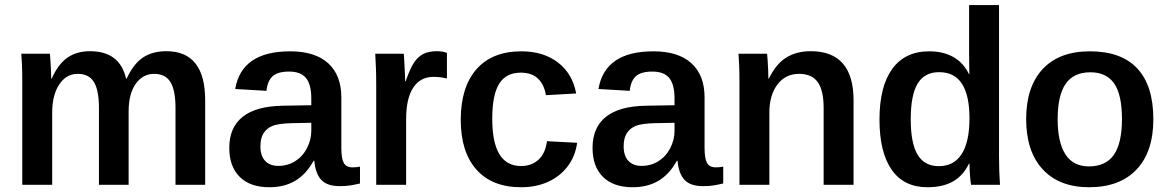

<svg xmlns="http://www.w3.org/2000/svg" viewBox="-20 -745 4709 774"><path d="M190.4 -291V0H69.8V-412.1Q69.8 -455.6 68.6 -483.2Q67.4 -510.7 65.9 -528.3H181.2Q182.1 -521 183.3 -501.2Q184.6 -481.4 185.5 -460.7Q186.5 -439.9 186.5 -428.2H188.5Q214.8 -487.3 252.2 -512.9Q289.6 -538.6 342.3 -538.6Q402.8 -538.6 439 -511.2Q475.1 -483.9 488.3 -428.2H490.7Q517.6 -486.8 555.7 -512.7Q593.8 -538.6 650.9 -538.6Q729 -538.6 768.1 -489Q807.1 -439.5 807.1 -340.8V0H687.5V-309.1Q687.5 -381.3 667 -414.3Q646.5 -447.3 601.6 -447.3Q555.7 -447.3 527.1 -407Q498.5 -366.7 498.5 -294.9V0H378.9V-309.1Q378.9 -381.3 358.6 -414.3Q338.4 -447.3 293.5 -447.3Q247.1 -447.3 218.8 -404.5Q190.4 -361.8 190.4 -291Z M1065.9 9.8Q988.3 9.8 946.3 -32Q904.3 -73.7 904.3 -148.9Q904.3 -231 958 -273.9Q1011.7 -316.9 1119.1 -318.8L1234.9 -320.8V-348.6Q1234.9 -404.3 1213.6 -430.4Q1192.4 -456.5 1145.5 -456.5Q1100.6 -456.5 1079.6 -438.2Q1058.6 -419.9 1054.2 -378.9L928.2 -386.2Q953.6 -538.1 1149.9 -538.1Q1250 -538.1 1303 -490Q1356 -441.9 1356 -352.5V-148.4Q1356 -106 1366 -88.1Q1376 -70.3 1401.4 -70.3Q1416 -70.3 1431.2 -73.2V-5.4Q1408.7 0 1390.9 2.7Q1373 5.4 1349.6 5.4Q1298.8 5.4 1275.1 -20Q1251.5 -45.4 1247.1 -96.7H1244.1Q1213.9 -42 1169.9 -16.1Q1126 9.8 1065.9 9.8ZM1234.9 -250 1155.8 -248.5Q1103 -247.1 1079.1 -237.8Q1055.2 -228 1042.5 -208Q1029.8 -188 1029.8 -155.3Q1029.8 -116.2 1049.1 -96.2Q1068.4 -76.2 1102.1 -76.2Q1139.6 -76.2 1169.9 -95.2Q1200.2 -114.3 1217.5 -147.7Q1234.9 -181.2 1234.9 -217.8Z M1617.2 -264.6V0H1496.6V-404.8Q1496.6 -442.9 1495.4 -472.4Q1494.1 -502 1492.7 -528.3H1607.9Q1608.9 -518.1 1609.6 -502Q1610.4 -485.8 1611.3 -468.8Q1612.3 -451.7 1612.8 -437.5Q1613.3 -423.3 1613.3 -417H1615.2Q1633.3 -469.7 1649.9 -494.1Q1666 -517.6 1687.5 -528.1Q1709 -538.6 1741.2 -538.6Q1765.1 -538.6 1781.7 -531.7V-428.7Q1754.4 -435.1 1727.1 -435.1Q1674.3 -435.1 1645.8 -391.6Q1617.2 -348.1 1617.2 -264.6Z M2080.6 9.8Q1963.9 9.8 1900.6 -61.3Q1837.4 -132.3 1837.4 -262.2Q1837.4 -394 1900.9 -466.1Q1964.4 -538.1 2081.5 -538.1Q2170.9 -538.1 2229.5 -492.9Q2288.1 -447.8 2302.7 -368.2L2180.7 -361.3Q2174.3 -402.8 2149.4 -427.5Q2124.5 -452.1 2079.1 -452.1Q2020 -452.1 1992.2 -407.2Q1964.4 -362.3 1964.4 -266.6Q1964.4 -170.4 1993.4 -123Q2022.5 -75.7 2080.6 -75.7Q2122.1 -75.7 2150.1 -100.6Q2178.2 -125.5 2185.1 -175.8L2306.6 -169.4Q2299.3 -115.7 2269 -75.2Q2238.8 -34.7 2190.4 -12.5Q2142.1 9.8 2080.6 9.8Z M2530.3 9.8Q2452.6 9.8 2410.6 -32Q2368.7 -73.7 2368.7 -148.9Q2368.7 -231 2422.4 -273.9Q2476.1 -316.9 2583.5 -318.8L2699.2 -320.8V-348.6Q2699.2 -404.3 2678 -430.4Q2656.7 -456.5 2609.9 -456.5Q2564.9 -456.5 2543.9 -438.2Q2522.9 -419.9 2518.6 -378.9L2392.6 -386.2Q2418 -538.1 2614.3 -538.1Q2714.4 -538.1 2767.3 -490Q2820.3 -441.9 2820.3 -352.5V-148.4Q2820.3 -106 2830.3 -88.1Q2840.3 -70.3 2865.7 -70.3Q2880.4 -70.3 2895.5 -73.2V-5.4Q2873 0 2855.2 2.7Q2837.4 5.4 2814 5.4Q2763.2 5.4 2739.5 -20Q2715.8 -45.4 2711.4 -96.7H2708.5Q2678.2 -42 2634.3 -16.1Q2590.3 9.8 2530.3 9.8ZM2699.2 -250 2620.1 -248.5Q2567.4 -247.1 2543.5 -237.8Q2519.5 -228 2506.8 -208Q2494.1 -188 2494.1 -155.3Q2494.1 -116.2 2513.4 -96.2Q2532.7 -76.2 2566.4 -76.2Q2604 -76.2 2634.3 -95.2Q2664.6 -114.3 2681.9 -147.7Q2699.2 -181.2 2699.2 -217.8Z M3081.5 -291V0H2960.9V-412.1Q2960.9 -455.6 2959.7 -483.2Q2958.5 -510.7 2957 -528.3H3072.3Q3073.2 -521.5 3074.5 -502.2Q3075.7 -482.9 3076.7 -462.2Q3077.6 -441.4 3077.6 -428.2H3079.6Q3107.9 -486.8 3149.2 -512.7Q3190.4 -538.6 3249 -538.6Q3334 -538.6 3377.4 -489.3Q3420.9 -439.9 3420.9 -340.8V0H3300.3V-309.1Q3300.3 -380.9 3276.4 -414.1Q3252.4 -447.3 3201.2 -447.3Q3146.5 -447.3 3114 -404.3Q3081.5 -361.3 3081.5 -291Z M3894.5 0Q3893.6 -4.9 3891.8 -20.3Q3890.1 -35.6 3889.2 -54.2Q3888.2 -72.8 3888.2 -85.4H3886.2Q3862.8 -36.6 3821.5 -13.4Q3780.3 9.8 3718.8 9.8Q3623.5 9.8 3574.5 -60.8Q3525.4 -131.3 3525.4 -263.2Q3525.4 -396.5 3576.9 -467.3Q3628.4 -538.1 3725.6 -538.1Q3782.7 -538.1 3823.2 -515.1Q3863.8 -492.2 3886.7 -445.3H3887.7L3886.7 -522.9V-724.6H4007.3V-113.3Q4007.3 -83 4008.3 -54.7Q4009.3 -26.4 4011.2 0ZM3651.4 -264.2Q3651.4 -167 3679.2 -121.1Q3707 -75.2 3764.6 -75.2Q3825.7 -75.2 3856.9 -124.3Q3888.2 -173.3 3888.2 -268.1Q3888.2 -360.4 3857.9 -407.2Q3827.6 -454.1 3765.6 -454.1Q3707 -454.1 3679.2 -408Q3651.4 -361.8 3651.4 -264.2Z M4629.4 -264.6Q4629.4 -132.8 4561.5 -61.5Q4493.7 9.8 4370.6 9.8Q4250 9.8 4183.3 -62.5Q4116.7 -134.8 4116.7 -264.6Q4116.7 -395 4183.3 -466.6Q4250 -538.1 4373.5 -538.1Q4500.5 -538.1 4564.9 -468.8Q4629.4 -399.4 4629.4 -264.6ZM4502.9 -264.6Q4502.9 -363.8 4471.4 -408.7Q4439.9 -453.6 4375.5 -453.6Q4308.1 -453.6 4275.9 -407Q4243.7 -360.4 4243.7 -264.6Q4243.7 -170.9 4275.1 -122.6Q4306.6 -74.2 4369.6 -74.2Q4438 -74.2 4470.5 -121.3Q4502.9 -168.5 4502.9 -264.6Z"/></svg>

Font: Arimo SemiBold
Style: Regular
Weight: 600
Designer: Steve Matteson
Foundry: Monotype Imaging Inc.
Version: Version 1.33